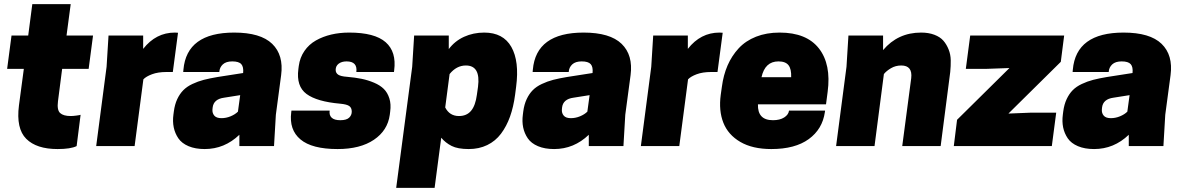

<svg xmlns="http://www.w3.org/2000/svg" viewBox="-20 -700 5677 920"><path d="M298.8 -529.8H425.8L404.8 -370.1H277.8L257.8 -214.8Q252.4 -172.9 268.1 -158.4Q283.7 -144 318.8 -144Q330.1 -144 346.2 -146.2Q362.3 -148.4 366.2 -149.9L347.2 0Q318.8 14.2 255.9 14.2Q154.8 14.2 105.7 -34.9Q56.6 -84 70.8 -194.8L94.2 -370.1H14.2L35.2 -529.8H115.2L134.8 -680.2H318.8Z M817.9 -543.9Q828.1 -543.9 833 -543L808.1 -355H777.8Q736.8 -355 708.3 -344.2Q679.7 -333.5 667 -319.8L625 0H440.9L490.7 -379.9L500 -529.8H666V-465.8Q727.1 -543.9 817.9 -543.9Z M1127 0V-54.2Q1055.7 14.2 960.9 14.2Q916 14.2 883.5 0.5Q851.1 -13.2 834.7 -37.1Q818.4 -61 812.5 -89.6Q806.6 -118.2 811 -150.9L813 -166Q817.4 -199.7 829.3 -225.1Q841.3 -250.5 858.4 -267.8Q875.5 -285.2 901.9 -297.6Q928.2 -310.1 956.3 -317.4Q984.4 -324.7 1022.9 -331.1L1145 -350.1Q1147.9 -379.4 1136.2 -392.6Q1124.5 -405.8 1092.8 -405.8Q1063 -405.8 1047.6 -391.4Q1032.2 -377 1030.8 -355H857.9L858.9 -366.2Q874.5 -543.9 1102.1 -543.9Q1228.5 -543.9 1284.2 -490Q1339.8 -436 1327.1 -339.8L1301.8 -149.9L1293 0ZM1041 -133.8Q1063.5 -133.8 1085.2 -142.8Q1106.9 -151.9 1120.1 -165L1130.9 -244.1L1053.7 -231.9Q1003.9 -225.1 999 -185.1L998 -175.8Q996.6 -158.2 1006.8 -146Q1017.1 -133.8 1041 -133.8Z M1610.4 -124Q1640.1 -124 1652.8 -136Q1665.5 -147.9 1665.5 -165Q1665.5 -183.1 1653.8 -191.7Q1642.1 -200.2 1610.4 -203.1Q1498.5 -212.9 1448.7 -249.8Q1398.9 -286.6 1409.7 -369.1L1411.6 -383.8Q1417 -424.3 1438.7 -455.8Q1460.4 -487.3 1493.7 -506.1Q1526.9 -524.9 1567.1 -534.4Q1607.4 -543.9 1653.3 -543.9Q1775.4 -543.9 1827.9 -497.8Q1880.4 -451.7 1868.7 -362.8L1867.7 -355H1687.5Q1693.8 -405.8 1640.6 -405.8Q1617.2 -405.8 1602.8 -394.8Q1588.4 -383.8 1588.4 -365.2Q1588.4 -350.1 1600.8 -342Q1613.3 -334 1642.6 -332Q1682.1 -328.6 1712.9 -322.3Q1743.7 -315.9 1772.5 -303.7Q1801.3 -291.5 1819.1 -273.9Q1836.9 -256.3 1845.7 -228.5Q1854.5 -200.7 1849.6 -165L1847.7 -149.9Q1837.4 -74.7 1771.7 -30.3Q1706.1 14.2 1597.7 14.2Q1474.6 14.2 1419.7 -32Q1364.7 -78.1 1375.5 -162.1L1376.5 -169.9H1559.6Q1556.6 -147.9 1569.3 -136Q1582 -124 1610.4 -124Z M2062.5 200.2H1878.4L1955.1 -379.9L1964.4 -529.8H2130.4V-464.8Q2159.2 -503.4 2203.6 -523.7Q2248 -543.9 2300.3 -543.9Q2391.1 -543.9 2430.2 -475.1Q2469.2 -406.2 2453.1 -284.2L2448.2 -246.1Q2440.4 -187.5 2423.8 -141.1Q2407.2 -94.7 2380.6 -59.3Q2354 -23.9 2314.7 -4.9Q2275.4 14.2 2226.1 14.2Q2173.3 14.2 2144 -0.7Q2114.7 -15.6 2094.2 -40ZM2134.3 -345.2 2113.3 -185.1Q2134.3 -144 2179.2 -144Q2216.3 -144 2237.3 -169.2Q2258.3 -194.3 2265.1 -246.1L2270.5 -284.2Q2283.7 -386.2 2212.4 -386.2Q2167.5 -386.2 2134.3 -345.2Z M2801.3 0V-54.2Q2730 14.2 2635.3 14.2Q2590.3 14.2 2557.9 0.5Q2525.4 -13.2 2509 -37.1Q2492.7 -61 2486.8 -89.6Q2481 -118.2 2485.4 -150.9L2487.3 -166Q2491.7 -199.7 2503.7 -225.1Q2515.6 -250.5 2532.7 -267.8Q2549.8 -285.2 2576.2 -297.6Q2602.5 -310.1 2630.6 -317.4Q2658.7 -324.7 2697.3 -331.1L2819.3 -350.1Q2822.3 -379.4 2810.5 -392.6Q2798.8 -405.8 2767.1 -405.8Q2737.3 -405.8 2721.9 -391.4Q2706.5 -377 2705.1 -355H2532.2L2533.2 -366.2Q2548.8 -543.9 2776.4 -543.9Q2902.8 -543.9 2958.5 -490Q3014.2 -436 3001.5 -339.8L2976.1 -149.9L2967.3 0ZM2715.3 -133.8Q2737.8 -133.8 2759.5 -142.8Q2781.2 -151.9 2794.4 -165L2805.2 -244.1L2728 -231.9Q2678.2 -225.1 2673.3 -185.1L2672.4 -175.8Q2670.9 -158.2 2681.2 -146Q2691.4 -133.8 2715.3 -133.8Z M3427.7 -543.9Q3438 -543.9 3442.9 -543L3418 -355H3387.7Q3346.7 -355 3318.1 -344.2Q3289.6 -333.5 3276.9 -319.8L3234.9 0H3050.8L3100.6 -379.9L3109.9 -529.8H3275.9V-465.8Q3336.9 -543.9 3427.7 -543.9Z M3938 -200.2H3611.8Q3609.4 -124 3683.6 -124Q3716.8 -124 3737.5 -137.2Q3758.3 -150.4 3760.7 -169.9H3933.6L3932.6 -163.1Q3920.9 -81.1 3855.2 -33.4Q3789.6 14.2 3675.8 14.2Q3585.9 14.2 3527.3 -20Q3468.8 -54.2 3446 -112.1Q3423.3 -169.9 3433.6 -246.1L3439 -284.2Q3446.3 -340.3 3466.3 -386.5Q3486.3 -432.6 3519.5 -468.5Q3552.7 -504.4 3602.8 -524.2Q3652.8 -543.9 3715.8 -543.9Q3844.7 -543.9 3904.1 -467.8Q3963.4 -391.6 3945.8 -259.8ZM3710 -405.8Q3645.5 -405.8 3628.9 -330.1H3771Q3772.5 -369.1 3758.3 -387.5Q3744.1 -405.8 3710 -405.8Z M4487.3 0H4303.2L4346.2 -325.2Q4353.5 -386.2 4298.3 -386.2Q4271.5 -386.2 4249.5 -373.3Q4227.5 -360.4 4215.3 -345.2L4170.4 0H3986.3L4036.1 -379.9L4045.4 -529.8H4211.4V-460Q4282.2 -543.9 4393.6 -543.9Q4429.7 -543.9 4457.3 -533.4Q4484.9 -522.9 4500.5 -504.9Q4516.1 -486.8 4525.6 -462.6Q4535.2 -438.5 4535.6 -411.1Q4536.1 -383.8 4533.2 -355Z M4565.9 -126 4816.9 -374 4708 -370.1H4607.9L4628.9 -529.8H5079.1L5063 -403.8L4812 -155.8L4920.9 -160.2H5041L5020 0H4550.3Z M5388.7 0V-54.2Q5317.4 14.2 5222.7 14.2Q5177.7 14.2 5145.3 0.5Q5112.8 -13.2 5096.4 -37.1Q5080.1 -61 5074.2 -89.6Q5068.4 -118.2 5072.8 -150.9L5074.7 -166Q5079.1 -199.7 5091.1 -225.1Q5103 -250.5 5120.1 -267.8Q5137.2 -285.2 5163.6 -297.6Q5189.9 -310.1 5218 -317.4Q5246.1 -324.7 5284.7 -331.1L5406.7 -350.1Q5409.7 -379.4 5397.9 -392.6Q5386.2 -405.8 5354.5 -405.8Q5324.7 -405.8 5309.3 -391.4Q5293.9 -377 5292.5 -355H5119.6L5120.6 -366.2Q5136.2 -543.9 5363.8 -543.9Q5490.2 -543.9 5545.9 -490Q5601.6 -436 5588.9 -339.8L5563.5 -149.9L5554.7 0ZM5302.7 -133.8Q5325.2 -133.8 5346.9 -142.8Q5368.7 -151.9 5381.8 -165L5392.6 -244.1L5315.4 -231.9Q5265.6 -225.1 5260.7 -185.1L5259.8 -175.8Q5258.3 -158.2 5268.6 -146Q5278.8 -133.8 5302.7 -133.8Z"/></svg>

Font: Cooper Hewitt
Style: Heavy Italic
Weight: 714
Designer: Village Type and Design LLC
Foundry: Cooper Hewitt Smithsonian Design Museum
Version: 1.000